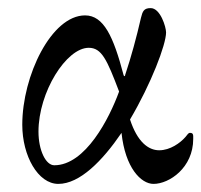

<svg xmlns="http://www.w3.org/2000/svg" viewBox="-20 -439 497 474"><path d="M124 15C177 15 233 -42 280 -111C289 -25 328 15 359 15C398 15 457 -25 457 -96C457 -105 458 -111 449 -111C445 -111 443 -107 438 -101C425 -86 400 -68 373 -68C346 -68 319 -89 301 -144C353 -232 390 -329 390 -359C390 -372 376 -419 352 -419C335 -419 332 -411 328 -395C317 -347 304 -299 289 -254C289 -252 288 -251 287 -251C286 -251 286 -252 285 -254C260 -349 236 -401 190 -401C107 -401 35 -252 35 -131C35 -54 74 15 124 15ZM114 -31C93 -31 75 -68 75 -114C75 -212 144 -321 199 -321C231 -321 244 -292 274 -213C250 -147 191 -31 114 -31Z"/></svg>

Font: EB Garamond
Style: Regular
Weight: 400
Designer: Georg Duffner and Octavio Pardo
Foundry: Georg Duffner
Version: Version 1.000;PS 001.000;hotconv 1.0.88;makeotf.lib2.5.64775